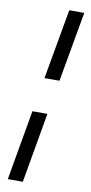

<svg xmlns="http://www.w3.org/2000/svg" viewBox="-104 -780 490 1034"><g transform="rotate(10 141.0 -263.5)"><path d="M187 -740H269L201 -357H119ZM86 -170H168L101 213H19Z"/></g></svg>

Font: Inria Sans
Style: Italic
Weight: 400
Italic angle: -10°
Designer: Black Foundry Team
Foundry: Black Foundry
Version: Version 1.2; ttfautohint (v1.8.3)